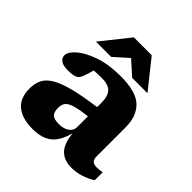

<svg xmlns="http://www.w3.org/2000/svg" viewBox="-195 -883 1048 1048"><g transform="rotate(45 328.5 -359.5)"><path d="M511 12.5Q454 12.5 422 -19.8Q390 -52 383 -125.5Q363 -50 322.5 -18.5Q282 13 212.5 13Q130.5 13 87 -23Q43.5 -59 43.5 -131.5Q43.5 -168 56.2 -197Q69 -226 103.8 -248.5Q138.5 -271 204.2 -288.8Q270 -306.5 376.5 -321V-354.5Q376.5 -404.5 355 -428Q333.5 -451.5 281.5 -451.5Q262.5 -451.5 248 -450.8Q233.5 -450 222 -449Q213 -415 202 -386.5Q193.5 -363.5 174.5 -356.5Q155.5 -349.5 121 -349.5Q84.5 -349.5 67.2 -362Q50 -374.5 50 -394.5Q50 -421.5 86.8 -453.5Q123.5 -485.5 190.8 -508.5Q258 -531.5 349 -531.5Q468.5 -531.5 516.5 -484.8Q564.5 -438 564.5 -353.5V-129.5Q564.5 -105 575.5 -95.8Q586.5 -86.5 608.5 -86.5Q624 -86.5 649.5 -91V-29.5Q619.5 -10.5 584.2 1Q549 12.5 511 12.5ZM228.5 -168Q228.5 -135 242.5 -121.2Q256.5 -107.5 294 -107.5Q331 -107.5 353.8 -123.8Q376.5 -140 376.5 -166V-250Q312 -242.5 280.5 -232.2Q249 -222 238.8 -206.5Q228.5 -191 228.5 -168ZM119 -569 249 -732H387L517 -569H399L318 -641.5L237 -569Z"/></g></svg>

Font: Newsreader Caption
Style: Bold
Weight: 700
Designer: Hugues Gentile
Foundry: Production Type
Version: Version 1.001